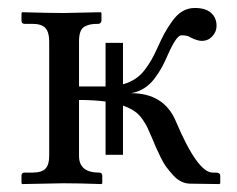

<svg xmlns="http://www.w3.org/2000/svg" viewBox="-20 -462 597 484"><path d="M290 -71.8H246.1V-206.1Q216.3 -210 179.2 -210V-68.8Q179.2 -26.9 230 -26.9Q237.8 -26.9 237.8 -19V0L235.8 2Q179.2 0 140.1 0L36.1 2L34.2 0V-19Q34.2 -26.9 42 -26.9H61Q85.4 -26.9 94.7 -36.9Q104 -46.9 104 -68.8V-357.9Q104 -380.4 94.7 -391.1Q85.4 -401.9 61 -401.9H42Q34.2 -401.9 34.2 -410.2V-429.2L36.1 -431.2Q104 -429.2 140.1 -429.2L233.9 -431.2L235.8 -429.2V-410.2Q235.8 -406.7 233.4 -404.3Q231 -401.9 228 -401.9Q216.3 -401.9 209 -400.6Q201.7 -399.4 193.8 -395.3Q186 -391.1 182.6 -381.8Q179.2 -372.6 179.2 -357.9V-244.1H246.1V-354H290V-249.5Q307.6 -254.4 321.5 -263.7Q335.4 -272.9 345.7 -286.9Q356 -300.8 362.5 -312.5Q369.1 -324.2 377 -341.8Q387.7 -365.2 394.3 -377.4Q400.9 -389.6 413.3 -407.5Q425.8 -425.3 439.9 -433.6Q454.1 -441.9 471.2 -441.9Q498.5 -441.9 512.2 -429.4Q525.9 -417 525.9 -397Q525.9 -381.8 515.1 -370.4Q504.4 -358.9 488.8 -358.9Q477.5 -358.9 459 -368.2Q453.1 -373 437 -373Q424.8 -373 402.8 -323.2Q395.5 -306.2 388.2 -292.7Q380.9 -279.3 369.6 -264.2Q358.4 -249 343.3 -239.5Q328.1 -230 310.1 -227.1Q393.1 -227.1 422.9 -157.2Q478 -26.9 516.1 -26.9H523.9Q535.2 -26.9 535.2 -19V0L533.2 2L460 1Q448.2 1 437 -4.4Q425.8 -9.8 416.3 -20.5Q406.7 -31.2 399.7 -40.5Q392.6 -49.8 384.8 -65.9Q377 -82 373.5 -89.8L363.8 -112.8Q356 -131.3 351.8 -140.1Q347.7 -148.9 338.9 -161.6Q330.1 -174.3 318.4 -182.1Q306.6 -189.9 290 -195.8Z"/></svg>

Font: Linux Biolinum G
Style: Regular
Weight: 400
Designer: Philipp H. Poll
Foundry: Philipp H. Poll
Version: Version 1.1.0 ; ttfautohint (v1.6)